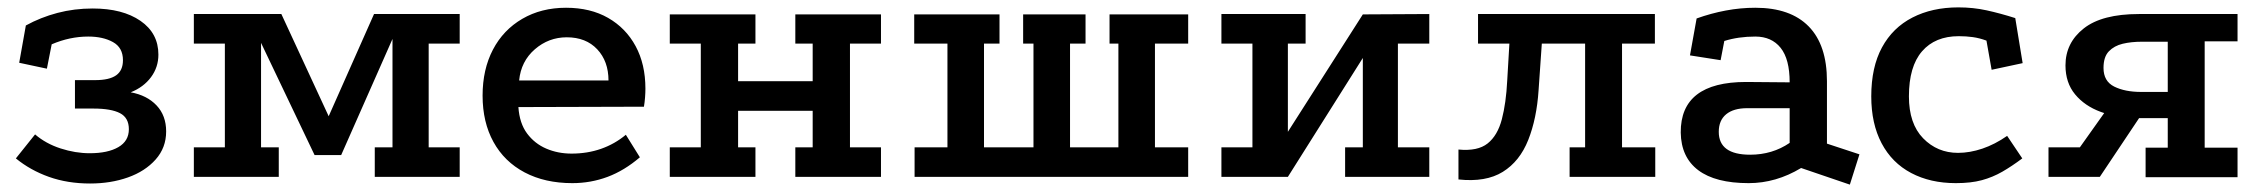

<svg xmlns="http://www.w3.org/2000/svg" viewBox="-20 -479 6124 520"><path d="M224 18Q163 18 112.5 0Q62 -18 23 -50L75 -115Q104 -90 144 -77Q184 -64 223 -64Q272 -64 300.5 -80.5Q329 -97 329 -129Q329 -160 305 -172.5Q281 -185 233 -185H183V-262H238Q276 -262 294.5 -275Q313 -288 313 -316Q313 -350 286 -365Q259 -380 219 -380Q169 -380 120 -359L107 -293L32 -309L50 -410Q90 -432 135.5 -444Q181 -456 231 -456Q312 -456 360.5 -422.5Q409 -389 409 -331Q409 -297 389 -270Q369 -243 334 -229Q378 -221 404 -193.5Q430 -166 430 -123Q430 -79 401.5 -47Q373 -15 326.5 1.5Q280 18 224 18Z M505 0V-80H589V-361H505V-441H742L886 -130H855L993 -441H1225V-361H1141V-80H1225V0H995V-80H1043V-416L1060 -412L904 -59H832L665 -409L687 -413V-80H735V0Z M1713 -53Q1671 -17 1625.5 0Q1580 17 1530 17Q1456 17 1401 -12Q1346 -41 1316.5 -94.5Q1287 -148 1287 -220Q1287 -291 1315 -344.5Q1343 -398 1394.5 -428Q1446 -458 1513 -458Q1579 -458 1627 -430.5Q1675 -403 1701.5 -354Q1728 -305 1728 -239Q1728 -228 1727 -215Q1726 -202 1724 -190L1384 -189Q1387 -145 1407.5 -117.5Q1428 -90 1459.5 -76.5Q1491 -63 1528 -63Q1571 -63 1608 -76Q1645 -89 1675 -114ZM1628 -261Q1628 -313 1597.5 -345.5Q1567 -378 1515 -378Q1466 -378 1428.5 -345.5Q1391 -313 1386 -261Z M1794 -440H2026V-361H1979V-259H2181V-361H2134V-440H2366V-361H2282V-80H2366V0H2134V-80H2181V-179H1979V-80H2026V0H1794V-80H1878V-361H1794Z M2456 -440H2687V-361H2645V-80H2779V-361H2751V-440H2920V-361H2878V-80H3009V-361H2985V-440H3198V-361H3108V-80H3198V0H2457V-80H2546V-361H2456Z M3288 -441H3516V-361H3468V-122L3671 -440L3851 -441V-361H3766V-80H3851V0H3623V-80H3671V-322L3468 0H3288V-80H3372V-361H3288Z M4231 0V-80H4273V-361H3983V-441H4462V-361H4373V-80H4463V0ZM3930 7V-74Q3982 -69 4009 -90.5Q4036 -112 4047.5 -156Q4059 -200 4062 -260L4069 -379H4157L4147 -235Q4142 -158 4119 -100Q4096 -42 4050 -13.5Q4004 15 3930 7Z M4858 -24Q4790 17 4716 17Q4626 17 4579.5 -18Q4533 -53 4532 -120Q4531 -257 4709 -257L4827 -256Q4827 -319 4802.5 -349.5Q4778 -380 4734 -380Q4711 -380 4690 -377Q4669 -374 4650 -368L4640 -316L4557 -329L4575 -429Q4614 -443 4654 -450.5Q4694 -458 4734 -458Q4829 -458 4878.5 -407.5Q4928 -357 4928 -259V-90L5016 -61L4990 21ZM4712 -186Q4675 -186 4655 -169.5Q4635 -153 4635 -122Q4635 -60 4720 -60Q4780 -60 4827 -92V-186Z M5360 -369Q5341 -376 5323 -378.5Q5305 -381 5285 -381Q5221 -381 5185.5 -340Q5150 -299 5150 -218Q5150 -144 5188.5 -104.5Q5227 -65 5283 -65Q5315 -65 5349 -76.5Q5383 -88 5416 -111L5457 -50Q5429 -29 5403 -14Q5377 1 5347.5 9Q5318 17 5277 17Q5208 17 5156 -10.5Q5104 -38 5076 -91Q5048 -144 5048 -218Q5048 -297 5077 -350.5Q5106 -404 5159.5 -431.5Q5213 -459 5284 -459Q5324 -459 5360.5 -451Q5397 -443 5438 -430L5458 -308L5374 -290Z M5791 1V-79H5851V-159H5764Q5713 -160 5669.5 -176Q5626 -192 5600 -223.5Q5574 -255 5574 -302Q5574 -363 5623.5 -402Q5673 -441 5773 -441H6040V-367H5951V-79H6040V1ZM5528 0V-80H5613L5684 -180L5782 -172L5667 0ZM5779 -230H5851V-366H5781Q5752 -366 5729 -360.5Q5706 -355 5691.5 -340Q5677 -325 5677 -295Q5677 -259 5706 -244.5Q5735 -230 5779 -230Z"/></svg>

Font: Podkova SemiBold
Style: Regular
Weight: 600
Designer: Ilya Yudin
Foundry: Cyreal (www.cyreal.org)
Version: Version 2.103